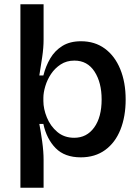

<svg xmlns="http://www.w3.org/2000/svg" viewBox="-20 -726 659 903"><path d="M76 157V-706H185V-540Q185 -502 178.5 -458Q172 -414 165 -371H184Q195 -415 216.5 -451.5Q238 -488 273.5 -510Q309 -532 361 -532Q426 -532 473 -497.5Q520 -463 545.5 -401Q571 -339 571 -258Q571 -178 546.5 -116.5Q522 -55 474.5 -20.5Q427 14 360 14Q284 14 241.5 -29.5Q199 -73 184 -143H165Q172 -107 178.5 -60Q185 -13 185 26V157ZM329 -78Q388 -78 423 -126.5Q458 -175 458 -258Q458 -338 424.5 -389.5Q391 -441 330 -441Q293 -441 265.5 -423Q238 -405 220 -378Q202 -351 193 -320.5Q184 -290 184 -266V-251Q184 -214 200.5 -173.5Q217 -133 249.5 -105.5Q282 -78 329 -78Z"/></svg>

Font: Bricolage Grotesque 10pt Medium
Style: Regular
Weight: 500
Designer: Mathieu Triay
Foundry: Atelier Triay
Version: Version 1.000; ttfautohint (v1.8.4.7-5d5b);gftools[0.9.32]